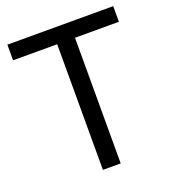

<svg xmlns="http://www.w3.org/2000/svg" viewBox="-131 -813 818 912"><g transform="rotate(-20 278.0 -357.0)"><path d="M323 0H233V-635H10V-714H545V-635H323Z"/></g></svg>

Font: Noto Sans Indic Siyaq Numbers
Style: Regular
Weight: 400
Designer: Monotype Design Team
Foundry: Monotype Imaging Inc.
Version: Version 2.002; ttfautohint (v1.8.4.7-5d5b)